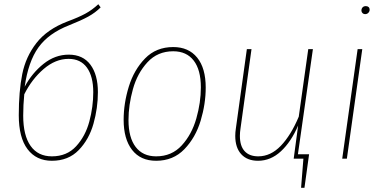

<svg xmlns="http://www.w3.org/2000/svg" viewBox="-20 -752 1806 910"><path d="M444 -315Q444 -240 423 -165.5Q402 -91 353 -40.5Q304 10 226 10Q152 10 110.5 -45Q69 -100 69 -206Q69 -319 85.5 -401Q102 -483 152.5 -548Q203 -613 299 -650Q353 -670 385 -687.5Q417 -705 446 -732L457 -717Q432 -692 398.5 -673.5Q365 -655 307 -632Q210 -594 162 -527Q114 -460 97 -341Q132 -406 186.5 -449.5Q241 -493 306 -493Q373 -493 408.5 -445.5Q444 -398 444 -315ZM422 -315Q422 -390 392 -431.5Q362 -473 305 -473Q243 -473 187 -425Q131 -377 95 -305Q90 -254 90 -204Q90 -110 125 -60.5Q160 -11 226 -11Q297 -11 341 -59Q385 -107 403.5 -176.5Q422 -246 422 -315Z M566 -184Q566 -262 590.5 -341.5Q615 -421 667.5 -475Q720 -529 801 -529Q874 -529 914.5 -479Q955 -429 955 -337Q955 -260 931 -180Q907 -100 854 -45Q801 10 720 10Q646 10 606 -41.5Q566 -93 566 -184ZM932 -338Q932 -421 898 -465Q864 -509 801 -509Q727 -509 679 -457Q631 -405 610 -329.5Q589 -254 589 -183Q589 -100 623 -55.5Q657 -11 720 -11Q794 -11 841.5 -63Q889 -115 910.5 -190.5Q932 -266 932 -338Z M1392 -21H1445L1423 138H1407L1418 0H1372L1393 -157Q1360 -80 1311.5 -35Q1263 10 1203 10Q1152 10 1123.5 -21Q1095 -52 1095 -108Q1095 -125 1098 -144L1150 -519H1172L1120 -144Q1117 -125 1117 -108Q1117 -60 1139.5 -35.5Q1162 -11 1204 -11Q1263 -11 1311 -61Q1359 -111 1396 -199L1441 -519H1463Z M1697 -519 1624 0H1602L1675 -519ZM1693 -702Q1693 -711 1698.5 -717Q1704 -723 1714 -723Q1722 -723 1727 -718.5Q1732 -714 1732 -706Q1732 -698 1726 -691.5Q1720 -685 1710 -685Q1703 -685 1698 -690Q1693 -695 1693 -702Z"/></svg>

Font: Fira Sans Condensed Thin
Style: Italic
Weight: 250
Width: 3
Italic angle: -8°
Designer: Carrois Corporate & Edenspiekermann AG
Foundry: Carrois Corporate GbR & Edenspiekermann AG
Version: Version 4.203